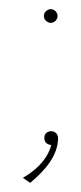

<svg xmlns="http://www.w3.org/2000/svg" viewBox="-20 -318 178 420"><path d="M46 82C80 54 107 21 107 -16C107 -26 99 -31 92 -31C83 -31 77 -25 77 -17C77 -9 80 -3 90 -1H92C92 -1 86 39 30 71ZM91 -268C99 -268 106 -275 106 -283C106 -291 99 -298 91 -298C83 -298 76 -291 76 -283C76 -275 83 -268 91 -268Z"/></svg>

Font: Advent Pro
Style: Thin
Weight: 100
Designer: Andreas Kalpakidis
Foundry: Andreas Kalpakidis
Version: Version 2.002 2007